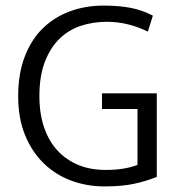

<svg xmlns="http://www.w3.org/2000/svg" viewBox="-20 -658 639 687"><path d="M351 -638Q405 -638 447 -630Q489 -622 527 -602L509 -545Q474 -562 437.5 -571Q401 -580 362 -580Q314 -580 270.5 -566Q227 -552 194 -520.5Q161 -489 141 -438Q121 -387 121 -314Q121 -251 138 -201.5Q155 -152 186.5 -118.5Q218 -85 261 -67.5Q304 -50 357 -50Q395 -50 423.5 -55Q452 -60 472 -68V-268H345V-324H541V-25Q504 -10 460.5 -0.5Q417 9 354 9Q290 9 234 -12Q178 -33 136 -74Q94 -115 69.5 -175Q45 -235 45 -314Q45 -393 68 -454Q91 -515 132 -555.5Q173 -596 229 -617Q285 -638 351 -638Z"/></svg>

Font: Mukta Mahee Light
Style: Regular
Weight: 300
Designer: Shuchita Grover, Noopur Datye, Girish Dalvi, Yashodeep Gholap
Foundry: Ek Type
Version: Version 2.538;PS 1.000;hotconv 16.6.51;makeotf.lib2.5.65220;